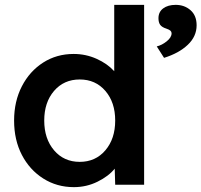

<svg xmlns="http://www.w3.org/2000/svg" viewBox="-20 -760 829 790"><path d="M284 10Q214 10 158 -25.5Q102 -61 70 -122.5Q38 -184 38 -264Q38 -343 70 -405Q102 -467 157.5 -502.5Q213 -538 283 -538Q333 -538 377.5 -518Q422 -498 450 -467V-740H573V0H454L452 -66Q427 -35 381.5 -12.5Q336 10 284 10ZM308 -94Q373 -94 413.5 -141.5Q454 -189 454 -264Q454 -339 413.5 -386Q373 -433 308 -433Q243 -433 202.5 -386Q162 -339 162 -264Q162 -189 202.5 -141.5Q243 -94 308 -94ZM655 -522 625 -569Q646 -574 666 -590Q686 -606 686 -623Q686 -629 681.5 -633.5Q677 -638 665 -642Q646 -648 639 -658Q632 -668 632 -685Q632 -711 651.5 -725.5Q671 -740 703 -740Q739 -740 764 -718Q789 -696 789 -656Q789 -610 752.5 -575.5Q716 -541 655 -522Z"/></svg>

Font: Lexend Deca Medium
Style: Regular
Weight: 500
Designer: Bonnie Shaver-Troup, Thomas Jockin
Foundry: Lexend
Version: Version 1.008; ttfautohint (v1.8.4.7-5d5b)